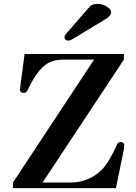

<svg xmlns="http://www.w3.org/2000/svg" viewBox="-20 -972 701 992"><path d="M313 -779C313 -770 321 -762 332 -762C339 -762 348 -766 355 -770L525 -873C541 -882 554 -894 554 -911C554 -924 524 -952 485 -952C469 -952 452 -948 443 -937L322 -798C318 -793 313 -787 313 -779ZM47 0H579L619 -195C620 -203 622 -215 622 -222C622 -231 614 -238 604 -238C591 -238 586 -231 582 -220C564 -178 534 -123 506 -95C464 -52 404 -29 348 -29H200L620 -664V-693H107L86 -535C85 -527 83 -514 83 -507C83 -498 91 -492 101 -492C114 -492 119 -498 124 -509C140 -543 157 -574 181 -604C217 -648 252 -664 308 -664H466L47 -29Z"/></svg>

Font: Monomakh Unicode
Style: Regular
Weight: 400
Version: Version 1.2